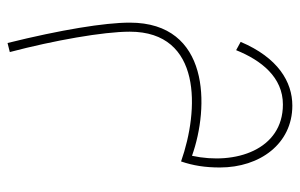

<svg xmlns="http://www.w3.org/2000/svg" viewBox="-163 -239 795 509"><g transform="rotate(90 234.5 15.5)"><path d="M94 393 118 387C87 269 64 139 64 69C64 -123 272 -115 408 -67C419 -99 424 -131 424 -170C424 -276 361 -362 260 -362C197 -362 133 -324 91 -225L113 -213C140 -280 185 -337 257 -337C377 -337 418 -211 393 -96C264 -142 40 -144 40 69C40 135 59 252 94 393Z"/></g></svg>

Font: Noto Sans Arabic Thin
Style: Regular
Weight: 100
Designer: Monotype Design Team, Nadine Chahine, Nizar Qandah and Khaled Hosny
Foundry: Monotype Imaging Inc.
Version: Version 2.012